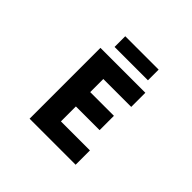

<svg xmlns="http://www.w3.org/2000/svg" viewBox="-213 -1181 1426 1426"><g transform="rotate(45 500.0 -468.0)"><path d="M270.5 0V-744.1H742.2V-595.7H449.2V-458H698.2V-307.6H449.2V-150.4H753.9V0ZM339.8 -823.2V-935.5H690.4V-823.2Z"/></g></svg>

Font: GenEi Gothic M Heavy
Style: Regular
Weight: 800
Designer: o_tamon (Modified); [Source Han Sans]
Ryoko NISHIZUKA  (kana & ideographs); Paul D. Hunt (Latin, Greek & Cyrillic); Wenl
Version: Version 1.1a;Original Version 1.004